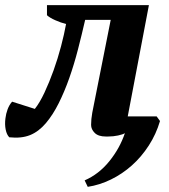

<svg xmlns="http://www.w3.org/2000/svg" viewBox="-43 -520 655 744"><path d="M367 9Q338 9 324 -5Q310 -19 310 -36Q310 -58 314.5 -83Q319 -108 324 -131L386 -443H287Q274 -386 259 -328Q244 -270 225.5 -217.5Q207 -165 184.5 -120Q162 -75 135 -43Q107 -10 73.5 3.5Q40 17 -7 12Q-17 2 -21 -18Q-25 -38 -22 -61Q-20 -79 -13.5 -96.5Q-7 -114 4 -126L92 -98Q111 -122 129.5 -161.5Q148 -201 164.5 -247Q181 -293 193.5 -340.5Q206 -388 213 -427Q193 -432 171.5 -441.5Q150 -451 139 -461V-500H534L452 -69H564L577 -51Q562 0 533.5 44Q505 88 468 121Q431 154 387 175.5Q343 197 297 204L285 179Q340 155 380.5 105Q421 55 441 -4Q433 1 414.5 5Q396 9 376 9Z"/></svg>

Font: PT Serif
Style: Bold Italic
Weight: 700
Italic angle: -12°
Designer: A.Korolkova, O.Umpeleva, V.Yefimov
Foundry: ParaType Ltd
Version: Version 1.000W OFL